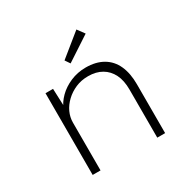

<svg xmlns="http://www.w3.org/2000/svg" viewBox="-163 -898 1053 1058"><g transform="rotate(-30 363.0 -369.5)"><path d="M132 0V-520H180L185 -394L175 -395Q188 -430 219.5 -461.5Q251 -493 296.5 -512.5Q342 -532 394 -532Q458 -532 503 -506Q548 -480 570.5 -430.5Q593 -381 593 -311V0H543V-306Q543 -364 523.5 -403Q504 -442 468 -463Q432 -484 382 -484Q338 -484 302 -468.5Q266 -453 238.5 -427Q211 -401 196.5 -369.5Q182 -338 182 -304V0H157Q155 0 149 0Q143 0 132 0ZM334 -593 313 -624 455 -739 488 -694Z"/></g></svg>

Font: Lexend Exa ExtraLight
Style: Regular
Weight: 250
Designer: Bonnie Shaver-Troup, Thomas Jockin
Foundry: Lexend
Version: Version 1.007